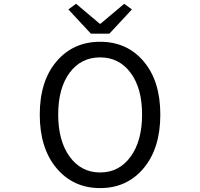

<svg xmlns="http://www.w3.org/2000/svg" viewBox="-20 -964 1040 997"><path d="M186.5 -369.1Q186.5 -543 273.4 -645Q360.4 -747.1 500 -747.1Q639.6 -747.1 726.1 -645Q812.5 -543 812.5 -369.1Q812.5 -194.3 726.1 -90.8Q639.6 12.7 500 12.7Q360.4 12.7 273.4 -90.8Q186.5 -194.3 186.5 -369.1ZM500 -666Q400.4 -666 341.3 -585.9Q282.2 -505.9 282.2 -369.1Q282.2 -232.4 341.8 -150.4Q401.4 -68.4 500 -68.4Q598.6 -68.4 658.2 -150.4Q717.8 -232.4 717.8 -369.1Q717.8 -505.9 658.2 -585.9Q598.6 -666 500 -666ZM452.1 -789.1 335 -915 375 -944.3 498 -840.8H502L625 -944.3L665 -915L547.9 -789.1Z"/></svg>

Font: GenEi Gothic M Regular
Style: Regular
Weight: 400
Designer: o_tamon (Modified); [Source Han Sans]
Ryoko NISHIZUKA  (kana & ideographs); Paul D. Hunt (Latin, Greek & Cyrillic); Wenl
Version: Version 1.1a;Original Version 1.004